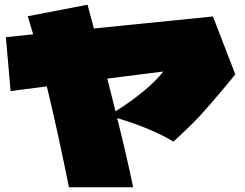

<svg xmlns="http://www.w3.org/2000/svg" viewBox="-20 -798 1040 816"><path d="M885 -728 980 -482 940 -433Q867 -346 829 -305Q791 -264 717 -196Q675 -222 612.5 -248.5Q550 -275 478 -296Q516 -146 546 -2H273Q225 -241 179 -431L25 -411L5 -640L121 -652L98 -729L352 -778L379 -677ZM674 -494 436 -464 450 -408 471 -325Q538 -367 591 -411Q644 -455 674 -494Z"/></svg>

Font: Dela Gothic One
Style: Regular
Weight: 400
Designer: aratakana
Foundry: aratakana
Version: Version 1.004